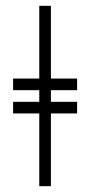

<svg xmlns="http://www.w3.org/2000/svg" viewBox="-20 -640 310 660"><path d="M115 -620H155V-370H245V-330H155V-290H245V-250H155V0H115V-250H25V-290H115V-330H25V-370H115Z"/></svg>

Font: Judson
Style: Regular
Weight: 400
Version: Version 20110429